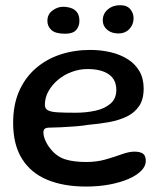

<svg xmlns="http://www.w3.org/2000/svg" viewBox="-20 -668 613 723"><path d="M303.5 34.5Q219.5 34.5 158 9Q96.5 -16.5 63 -69.8Q29.5 -123 29.5 -205.5Q29.5 -274 52.2 -325.2Q75 -376.5 115 -411Q155 -445.5 207.5 -462.8Q260 -480 319.5 -480Q360 -480 396.2 -471.5Q432.5 -463 460.8 -445.2Q489 -427.5 505 -400Q521 -372.5 521 -334.5Q521 -294 504 -268.8Q487 -243.5 457.5 -229.2Q428 -215 390.8 -208.2Q353.5 -201.5 313 -198Q292.5 -194.5 264.5 -192.2Q236.5 -190 210.2 -188.8Q184 -187.5 169.5 -187.5Q154.5 -187.5 149 -183.5Q143.5 -179.5 143.5 -169Q143.5 -156.5 150.5 -139.8Q157.5 -123 170.5 -107Q194.5 -77.5 226.2 -67.8Q258 -58 304.5 -58Q345 -58 378.5 -67.8Q412 -77.5 438.8 -87.2Q465.5 -97 487 -97Q506.5 -97 517.8 -89.8Q529 -82.5 529 -61.5Q529 -42.5 511.8 -25Q494.5 -7.5 464 5.8Q433.5 19 392.5 26.8Q351.5 34.5 303.5 34.5ZM264 -243.5Q304.5 -243.5 339.5 -251.2Q374.5 -259 396.2 -277.8Q418 -296.5 418 -329.5Q418 -368.5 389.5 -388.2Q361 -408 309.5 -408Q279 -408 250 -397.2Q221 -386.5 198.5 -367.5Q176 -348.5 162.5 -324.5Q149 -300.5 149 -273Q149 -259 160.2 -252.8Q171.5 -246.5 196.8 -245Q222 -243.5 264 -243.5ZM225 -541Q189 -541 173.8 -554.8Q158.5 -568.5 158.5 -589.5Q158.5 -614.5 177.8 -628.5Q197 -642.5 217 -642.5Q233 -642.5 247.2 -637.8Q261.5 -633 270.2 -621.5Q279 -610 279 -589Q279 -569 266.8 -555Q254.5 -541 225 -541ZM425.5 -542Q400 -542 383.5 -556Q367 -570 367 -591Q367 -616.5 386 -632.5Q405 -648.5 432.5 -648.5Q458 -648.5 470.5 -633.5Q483 -618.5 483 -599.5Q483 -575.5 467.2 -558.8Q451.5 -542 425.5 -542Z"/></svg>

Font: Gluten
Style: Regular
Weight: 400
Designer: Tyler Finck
Foundry: Etcetera Type Company
Version: Version 1.300